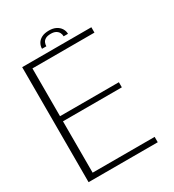

<svg xmlns="http://www.w3.org/2000/svg" viewBox="-185 -872 882 976"><g transform="rotate(-30 256.0 -384.0)"><path d="M45 0H451V-31.5H87V-333H432.5V-363H87V-643.5H451V-675H45ZM255.5 -768.5Q229.5 -768.5 212.5 -759.8Q195.5 -751 187.2 -736.5Q179 -722 179 -705.5H204.5Q204.5 -717 209 -727Q213.5 -737 224.5 -743.2Q235.5 -749.5 255.5 -749.5Q273.5 -749.5 284.5 -743.2Q295.5 -737 300.8 -727Q306 -717 306 -705.5H331.5Q331.5 -722 322.5 -736.5Q313.5 -751 296.5 -759.8Q279.5 -768.5 255.5 -768.5Z"/></g></svg>

Font: Anybody Thin ExtraLight
Style: Regular
Weight: 250
Version: Version 1.113;gftools[0.9.25]